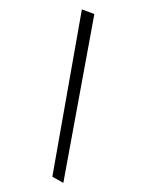

<svg xmlns="http://www.w3.org/2000/svg" viewBox="-130 -937 800 1045"><g transform="rotate(-15 270.0 -415.0)"><path d="M94 28 45 -20 436 -858 495 -816Z"/></g></svg>

Font: Marhey Light
Style: Regular
Weight: 300
Designer: Nur Syamsi & Bustanul Arifin
Foundry: Namelatype
Version: Version 1.000